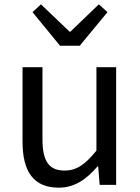

<svg xmlns="http://www.w3.org/2000/svg" viewBox="-20 -853 647 886"><path d="M251 13C325 13 379 -26 430 -85H433L440 0H516V-543H425V-158C373 -94 334 -66 278 -66C206 -66 176 -109 176 -210V-543H84V-199C84 -60 136 13 251 13ZM257 -642H348L476 -797L436 -833L305 -707H301L169 -833L130 -797Z"/></svg>

Font: Noto Sans CJK HK
Style: Regular
Weight: 400
Designer: Ryoko NISHIZUKA 西塚涼子 (kana, bopomofo & ideographs); Paul D. Hunt (Latin, Greek & Cyrillic); Sandoll Communications 산돌커뮤니
Foundry: Adobe
Version: Version 2.004;hotconv 1.0.118;makeotfexe 2.5.65603